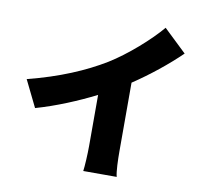

<svg xmlns="http://www.w3.org/2000/svg" viewBox="-92 -929 1184 1085"><g transform="rotate(10 500.0 -387.0)"><path d="M49 -404 124 -251C240 -284 361 -335 462 -386V-93C462 -45 458 25 454 52H646C638 24 636 -45 636 -93V-487C731 -550 828 -628 903 -701L772 -826C709 -750 587 -642 486 -580C374 -512 231 -450 49 -404Z"/></g></svg>

Font: Noto Sans HK Black
Style: Regular
Weight: 900
Designer: Ryoko NISHIZUKA 西塚涼子 (kana, bopomofo & ideographs); Paul D. Hunt (Latin, Greek & Cyrillic); Sandoll Communications 산돌커뮤니
Foundry: Adobe
Version: Version 2.004;hotconv 1.0.118;makeotfexe 2.5.65603